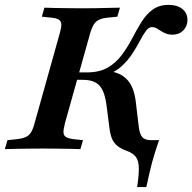

<svg xmlns="http://www.w3.org/2000/svg" viewBox="-39 -602 777 775"><path d="M131.5 -2.4Q106.5 -2.4 78.2 -2Q50 -1.6 24.2 -1.2Q-1.6 -0.8 -19.4 0L-8.9 -36.3L21.8 -39.5Q48.4 -41.9 62.9 -48Q77.4 -54 85.9 -67.3Q94.4 -80.6 100.8 -105.6L201.6 -465.3Q208.9 -490.3 208.5 -503.6Q208.1 -516.9 197.2 -523.4Q186.3 -529.8 160.5 -531.5L129.8 -534.7L140.3 -571Q158.1 -570.2 183.1 -569.8Q208.1 -569.4 236.7 -569Q265.3 -568.5 291.1 -568.5H291.9H294.4Q320.2 -568.5 348 -569Q375.8 -569.4 401.6 -570.2Q427.4 -571 445.2 -571L434.7 -534.7L404 -531.5Q378.2 -529.8 363.3 -523.4Q348.4 -516.9 339.9 -503.6Q331.5 -490.3 324.2 -465.3L223.4 -105.6Q216.9 -80.6 217.3 -67.3Q217.7 -54 229 -48Q240.3 -41.9 265.3 -39.5L296 -36.3L285.5 0Q268.5 -0.8 243.1 -1.2Q217.7 -1.6 189.5 -2Q161.3 -2.4 134.7 -2.4H133.9ZM514.5 153.2Q521.8 105.6 521.4 76.6Q521 47.6 509.7 31.9Q498.4 16.1 473.4 7.3Q449.2 -1.6 434.7 -13.3Q420.2 -25 412.9 -42.7Q405.6 -60.5 402.4 -87.9L391.1 -175.8Q386.3 -213.7 375.8 -236.3Q365.3 -258.9 346 -269.4Q326.6 -279.8 295.2 -279.8H258.1L266.1 -309.7H310.5Q362.9 -309.7 396.4 -329.4Q429.8 -349.2 452.8 -380.2Q475.8 -411.3 494 -446Q512.1 -480.6 531 -511.7Q550 -542.7 576.2 -562.5Q602.4 -582.3 641.9 -582.3Q676.6 -582.3 697.2 -565.7Q717.7 -549.2 717.7 -521.8Q717.7 -496 700.8 -479Q683.9 -462.1 657.3 -462.1Q637.9 -462.1 623.4 -469.8Q608.9 -477.4 597.6 -485.1Q586.3 -492.7 574.2 -492.7Q561.3 -492.7 549.6 -476.6Q537.9 -460.5 525 -435.9Q512.1 -411.3 494.4 -384.3Q476.6 -357.3 451.6 -334.3Q426.6 -311.3 391.1 -300L396.8 -316.1Q435.5 -310.5 458.5 -294.4Q481.5 -278.2 494 -250.4Q506.5 -222.6 510.5 -179L521 -91.9Q524.2 -61.3 535.1 -48.8Q546 -36.3 569.4 -36.3H603.2Q594.4 -12.1 584.3 21Q574.2 54 566.1 88.3Q558.1 122.6 551.6 153.2Z"/></svg>

Font: Playfair 9pt
Style: Bold Italic
Weight: 700
Italic angle: -15.6°
Designer: Claus Eggers Sørensen
Foundry: Claus Eggers Sørensen
Version: Version 2.203